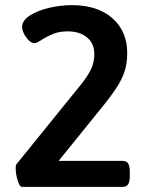

<svg xmlns="http://www.w3.org/2000/svg" viewBox="-20 -727 575 747"><path d="M41 -73Q41 -84 44 -88L299 -403Q326 -438 336.5 -463Q347 -488 347 -516Q347 -558 318.5 -581.5Q290 -605 243 -605Q211 -605 186.5 -595Q162 -585 139 -570Q135 -568 127.5 -563.5Q120 -559 115 -559Q98 -559 82 -581.5Q66 -604 66 -622Q66 -647 96 -666.5Q126 -686 171 -696.5Q216 -707 259 -707Q360 -707 417.5 -656Q475 -605 475 -520Q475 -482 465 -450Q455 -418 430 -380.5Q405 -343 356 -284L208 -101H458Q472 -101 478.5 -91Q485 -81 485 -58V-43Q485 -20 478.5 -10Q472 0 458 0H66Q56 0 48.5 -25.5Q41 -51 41 -73Z"/></svg>

Font: Asap-SemiBold
Style: Regular
Weight: 600
Designer: Pablo Cosgaya
Foundry: Omnibus-Type
Version: Version 2.000; ttfautohint (v1.8)